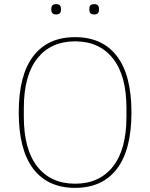

<svg xmlns="http://www.w3.org/2000/svg" viewBox="-20 -888 720 920"><path d="M226.1 -839.8V-847.2Q226.1 -868.2 249 -868.2Q272 -868.2 272 -847.2V-839.8Q272 -818.8 249 -818.8Q226.1 -818.8 226.1 -839.8ZM408.2 -839.8V-847.2Q408.2 -868.2 431.2 -868.2Q454.1 -868.2 454.1 -847.2V-839.8Q454.1 -818.8 431.2 -818.8Q408.2 -818.8 408.2 -839.8ZM540.3 -79.1Q470.7 12.2 339.8 12.2Q209 12.2 139.4 -79.1Q69.8 -170.4 69.8 -349.1Q69.8 -527.8 139.4 -618.9Q209 -710 339.8 -710Q470.7 -710 540.3 -618.9Q609.9 -527.8 609.9 -349.1Q609.9 -170.4 540.3 -79.1ZM585.9 -328.1V-370.1Q585.9 -525.9 521 -607.9Q456.1 -689.9 339.8 -689.9Q223.6 -689.9 158.9 -608.2Q94.2 -526.4 94.2 -370.1V-328.1Q94.2 -171.9 158.9 -89.8Q223.6 -7.8 339.8 -7.8Q456.1 -7.8 521 -89.8Q585.9 -171.9 585.9 -328.1Z"/></svg>

Font: Anuphan Thin
Style: Regular
Weight: 250
Designer: Mike Abbink, Paul van der Laan, Pieter van Rosmalen, Mint Tantisuwanna
Foundry: Bold Monday; Cadson Demak
Version: Version 3.002;hotconv 1.0.109;makeotfexe 2.5.65596